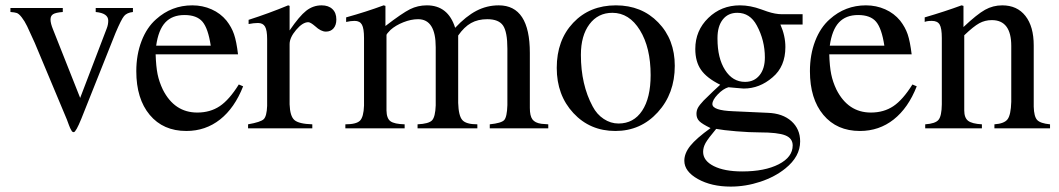

<svg xmlns="http://www.w3.org/2000/svg" viewBox="-20 -480 3962 718"><path d="M477.1 -450.2V-435.1Q454.6 -432.6 444.1 -420.2Q433.6 -407.7 412.1 -356.9L284.2 -36.1Q263.7 14.2 255.9 14.2Q250 14.2 247.1 7.8Q242.2 0 237.8 -12.2Q230.5 -31.7 230 -33.2L109.9 -319.8Q90.8 -362.8 81.5 -381.8Q72.3 -400.9 61.5 -414.8Q50.8 -428.7 42.7 -431.4Q34.7 -434.1 19 -435.1V-450.2H214.8V-435.1Q188.5 -433.1 178.7 -427Q168.9 -420.9 168.9 -407.2Q168.9 -392.6 178.2 -370.1L279.8 -113.8L378.9 -373Q384.8 -387.7 384.8 -402.8Q384.8 -430.7 337.9 -435.1V-450.2Z M873 -164.1 889.2 -157.2Q857.4 -76.2 803 -33.2Q748.5 9.8 676.8 9.8Q590.3 9.8 540 -50.3Q489.7 -110.4 489.7 -213.9Q489.7 -275.4 509.3 -326.4Q528.8 -377.4 564 -408.2Q621.6 -460 699.2 -460Q737.8 -460 771.2 -445.1Q804.7 -430.2 827.1 -402.8Q846.2 -378.4 855.2 -351.8Q864.3 -325.2 870.1 -276.9H562Q563.5 -231 569.3 -202.4Q575.2 -173.8 588.9 -145Q632.3 -59.1 717.8 -59.1Q766.1 -59.1 801.8 -83Q837.4 -106.9 873 -164.1ZM564 -309.1H768.1Q758.3 -374 737.1 -398.9Q715.8 -423.8 669.9 -423.8Q624 -423.8 598.1 -396Q572.3 -368.2 564 -309.1Z M907.7 0V-15.1Q955.1 -23.4 966.3 -34.4Q977.5 -45.4 979 -84V-334Q979 -366.7 971.2 -380.4Q963.4 -394 944.8 -394Q928.7 -394 909.7 -390.1V-405.8Q985.8 -430.2 1057.6 -460L1063 -458V-366.2Q1099.6 -419.9 1125.2 -439.9Q1150.9 -460 1182.6 -460Q1208.5 -460 1223.1 -446Q1237.8 -432.1 1237.8 -407.2Q1237.8 -386.2 1227.3 -374Q1216.8 -361.8 1198.7 -361.8Q1180.2 -361.8 1158.7 -381.8Q1141.1 -397 1132.8 -397Q1111.8 -397 1087.4 -368.2Q1063 -339.4 1063 -314.9V-89.8Q1064.5 -45.4 1081.1 -31Q1097.7 -16.6 1147.9 -15.1V0Z M1271.5 0V-15.1Q1312.5 -15.1 1326.2 -28.8Q1339.8 -42.5 1341.3 -85V-337.9Q1341.3 -373.5 1333.5 -387.7Q1325.7 -401.9 1306.2 -401.9Q1292 -401.9 1274.4 -397.9V-415Q1350.1 -436 1414.6 -460L1421.4 -458V-382.8Q1484.4 -431.2 1513.4 -445.6Q1542.5 -460 1576.2 -460Q1655.8 -460 1682.1 -376Q1722.7 -419.4 1761.7 -439.7Q1800.8 -460 1845.2 -460Q1961.4 -460 1961.4 -282.2V-76.2Q1961.4 -46.9 1970.9 -33.7Q1980.5 -20.5 2004.4 -17.1L2030.3 -15.1V0H1811.5V-15.1Q1855 -19.5 1865.5 -31Q1876 -42.5 1877.4 -86.9V-297.9Q1877.4 -360.4 1861.3 -384.3Q1845.2 -408.2 1802.2 -408.2Q1767.1 -408.2 1741.5 -393.8Q1715.8 -379.4 1693.4 -347.2V-95.2Q1694.8 -46.9 1709 -31Q1723.1 -15.1 1765.1 -15.1V0H1541.5V-15.1Q1583.5 -17.1 1595.7 -30Q1607.9 -43 1609.4 -85.9V-303.2Q1609.4 -408.2 1543.5 -408.2Q1517.1 -408.2 1488.3 -396.7Q1459.5 -385.3 1440.4 -368.2Q1425.3 -353 1425.3 -349.1V-66.9Q1425.8 -37.1 1440.2 -26.6Q1454.6 -16.1 1493.2 -15.1V0Z M2283.2 -460Q2379.4 -460 2441.4 -396.2Q2503.4 -332.5 2503.4 -233.9Q2503.4 -129.9 2439.7 -60.1Q2376 9.8 2281.2 9.8Q2186.5 9.8 2124.3 -57.1Q2062 -124 2062 -226.1Q2062 -329.6 2123.5 -394.8Q2185.1 -460 2283.2 -460ZM2270 -432.1Q2216.3 -432.1 2184.3 -389.4Q2152.3 -346.7 2152.3 -274.9Q2152.3 -163.6 2196.3 -82Q2211.9 -52.2 2237.8 -35.2Q2263.7 -18.1 2293 -18.1Q2349.6 -18.1 2381.3 -65.9Q2413.1 -113.8 2413.1 -199.2Q2413.1 -302.2 2373 -367.2Q2333 -432.1 2270 -432.1Z M2981.4 -388.2H2898.4Q2917 -346.2 2917 -304.2Q2917 -231 2869.1 -190.9Q2820.8 -148.9 2761.2 -148.9Q2760.3 -148.9 2754.2 -149.4Q2748 -149.9 2733.6 -151.1Q2719.2 -152.3 2704.1 -153.8Q2684.1 -147.9 2664.1 -127Q2644 -106 2644 -90.8Q2644 -66.9 2722.2 -64L2851.1 -58.1Q2906.7 -56.2 2939.5 -26.9Q2972.2 2.4 2972.2 48.8Q2972.2 105.5 2917 149.9Q2877.9 181.6 2823.2 199.7Q2768.6 217.8 2712.4 217.8Q2640.6 217.8 2589.8 189.5Q2539.1 161.1 2539.1 121.1Q2539.1 93.3 2561.3 65.4Q2583.5 37.6 2637.2 -1Q2606 -16.1 2595.2 -26.9Q2584.5 -37.6 2584.5 -54.2Q2584.5 -66.9 2590.1 -77.1Q2595.7 -87.4 2611.3 -104Q2613.3 -106.4 2647.5 -139.2L2673.3 -163.1Q2623 -188 2601.6 -218.8Q2580.1 -249.5 2580.1 -296.9Q2580.1 -365.7 2628.7 -412.8Q2677.2 -460 2747.1 -460Q2785.6 -460 2827.1 -444.8L2849.1 -437Q2879.4 -426.8 2904.3 -426.8H2981.4ZM2658.2 2Q2627.9 38.1 2618.7 54.4Q2609.4 70.8 2609.4 87.9Q2609.4 121.1 2649.2 141.1Q2689 161.1 2755.4 161.1Q2839.8 161.1 2892.1 134.3Q2944.3 107.4 2944.3 64Q2944.3 37.1 2916.5 26.1Q2888.7 15.1 2820.3 15.1Q2783.7 15.1 2733.6 11Q2683.6 6.8 2658.2 2ZM2663.1 -337.9V-335Q2663.1 -262.7 2691.4 -218.3Q2719.7 -173.8 2766.1 -173.8Q2800.3 -173.8 2820.3 -198.5Q2840.3 -223.1 2840.3 -265.1Q2840.3 -329.1 2810.1 -384.8Q2784.7 -432.1 2737.3 -432.1Q2702.6 -432.1 2682.9 -407Q2663.1 -381.8 2663.1 -337.9Z M3392.1 -164.1 3408.2 -157.2Q3376.5 -76.2 3322 -33.2Q3267.6 9.8 3195.8 9.8Q3109.4 9.8 3059.1 -50.3Q3008.8 -110.4 3008.8 -213.9Q3008.8 -275.4 3028.3 -326.4Q3047.9 -377.4 3083 -408.2Q3140.6 -460 3218.3 -460Q3256.8 -460 3290.3 -445.1Q3323.7 -430.2 3346.2 -402.8Q3365.2 -378.4 3374.3 -351.8Q3383.3 -325.2 3389.2 -276.9H3081.1Q3082.5 -231 3088.4 -202.4Q3094.2 -173.8 3107.9 -145Q3151.4 -59.1 3236.8 -59.1Q3285.2 -59.1 3320.8 -83Q3356.4 -106.9 3392.1 -164.1ZM3083 -309.1H3287.1Q3277.3 -374 3256.1 -398.9Q3234.9 -423.8 3189 -423.8Q3143.1 -423.8 3117.2 -396Q3091.3 -368.2 3083 -309.1Z M3439.9 0V-15.1Q3477.5 -17.6 3489.5 -31.7Q3501.5 -45.9 3502 -89.8V-337.9Q3502 -374.5 3493.9 -388.2Q3485.8 -401.9 3464.8 -401.9Q3445.8 -401.9 3438 -397.9V-415Q3515.1 -437.5 3575.7 -460L3583 -458V-378.9Q3633.8 -426.8 3663.6 -443.4Q3693.4 -460 3728 -460Q3783.7 -460 3814.7 -420.4Q3845.7 -380.9 3845.7 -310.1V-81.1Q3846.7 -44.4 3858.4 -31.5Q3870.1 -18.6 3906.7 -15.1V0H3698.7V-15.1Q3735.4 -17.6 3747.8 -33.9Q3760.3 -50.3 3761.7 -99.1V-308.1Q3761.7 -404.8 3689 -404.8Q3663.6 -404.8 3642.1 -393.1Q3620.6 -381.3 3585.9 -348.1V-66.9Q3585.9 -39.6 3600.3 -28.3Q3614.7 -17.1 3651.9 -15.1V0Z"/></svg>

Font: Accordance
Style: Regular
Weight: 400
Version: Version 1.1 (build May 11, 2018) Miklal Software Solutions, 